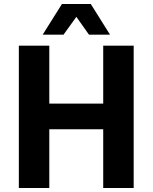

<svg xmlns="http://www.w3.org/2000/svg" viewBox="-20 -938 761 958"><path d="M74 0V-710H226V-421H495V-710H647V0H495V-293H226V0ZM193 -765 289 -918H433L529 -765H424L361 -854L297 -765Z"/></svg>

Font: Geist
Style: Bold
Weight: 400
Designer: Basement.studio, Andrés Briganti, Mateo Zaragoza
Foundry: Basement.studio, Vercel, Andrés Briganti, Guido Ferreyra, Mateo Zaragoza
Version: Version 1.401